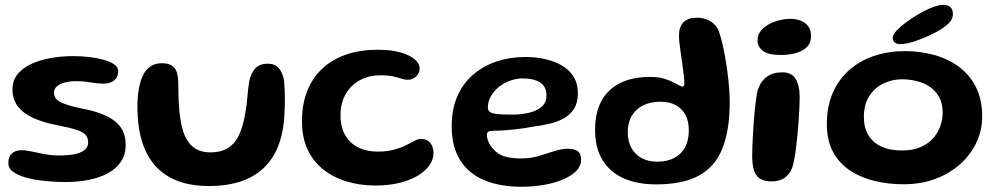

<svg xmlns="http://www.w3.org/2000/svg" viewBox="-20 -712 4004 770"><path d="M244 18Q210 18 176.2 15.2Q142.5 12.5 113.2 7Q84 1.5 63 -7Q41.5 -15.5 27.5 -26.8Q13.5 -38 13.5 -59.5Q13.5 -83 27.2 -96.2Q41 -109.5 67.5 -109.5Q85 -109.5 107.8 -104.2Q130.5 -99 159 -93.8Q187.5 -88.5 220 -88.5Q249.5 -88.5 275.2 -93Q301 -97.5 317.2 -109Q333.5 -120.5 333.5 -141Q333.5 -159.5 323 -171.2Q312.5 -183 285.5 -191.8Q258.5 -200.5 209 -210Q152 -221 112 -239.5Q72 -258 51 -286.2Q30 -314.5 30 -353.5Q30 -388.5 49.8 -413.5Q69.5 -438.5 104 -454.8Q138.5 -471 182.2 -479Q226 -487 274 -487Q304 -487 335.5 -483.5Q367 -480 394 -472.8Q421 -465.5 437.5 -454.2Q454 -443 454 -427Q454 -408.5 445.2 -397.2Q436.5 -386 422.8 -381.2Q409 -376.5 393.5 -376.5Q370 -376.5 342.5 -381.5Q315 -386.5 286.5 -386.5Q262 -386.5 241.5 -381.5Q221 -376.5 208.8 -366.2Q196.5 -356 196.5 -339.5Q196.5 -314.5 225.2 -301Q254 -287.5 312.5 -276Q367.5 -265.5 405.8 -247.5Q444 -229.5 464 -201.2Q484 -173 484 -131Q484 -91.5 465 -63.5Q446 -35.5 413 -17.5Q380 0.5 336.8 9.2Q293.5 18 244 18Z M818.5 34Q744 34 689.8 12.5Q635.5 -9 600.2 -50Q565 -91 548 -150Q531 -209 531 -284.5Q531 -303.5 532.5 -322Q534 -340.5 537.2 -357.8Q540.5 -375 545 -389Q556.5 -424.5 577.5 -441.5Q598.5 -458.5 628 -458.5Q656.5 -458.5 670.5 -448Q684.5 -437.5 689.2 -421.8Q694 -406 694.5 -390.5Q695 -380 695.2 -367.2Q695.5 -354.5 695.8 -341Q696 -327.5 696.2 -315Q696.5 -302.5 697.5 -292Q700.5 -234 712.8 -191.2Q725 -148.5 751.8 -124.8Q778.5 -101 823.5 -101Q868 -101 896.2 -119.8Q924.5 -138.5 940.5 -174.8Q956.5 -211 964.5 -263.5Q967.5 -278 969.2 -293.2Q971 -308.5 972.2 -324Q973.5 -339.5 975.2 -355Q977 -370.5 979.5 -386Q986.5 -419 1003.8 -437.8Q1021 -456.5 1054.5 -456.5Q1083 -456.5 1098 -439Q1113 -421.5 1119 -390.5Q1120.5 -373.5 1121.5 -356Q1122.5 -338.5 1122.5 -320.8Q1122.5 -303 1122 -285.2Q1121.5 -267.5 1120.5 -250Q1115.5 -155.5 1079.5 -92.2Q1043.5 -29 978 2.5Q912.5 34 818.5 34Z M1485.5 32Q1425 32 1371.8 16.2Q1318.5 0.5 1277.8 -31.2Q1237 -63 1214 -111.5Q1191 -160 1191 -225.5Q1191 -294 1212.2 -347.2Q1233.5 -400.5 1273.2 -437.5Q1313 -474.5 1369.2 -493.5Q1425.5 -512.5 1495 -512.5Q1549.5 -512.5 1587 -501.5Q1624.5 -490.5 1643.8 -473.5Q1663 -456.5 1663 -437.5Q1663 -425 1656.2 -414.5Q1649.5 -404 1638.8 -398Q1628 -392 1616 -392Q1603.5 -392 1590.2 -396.5Q1577 -401 1557 -405.5Q1537 -410 1505 -410Q1469.5 -410 1440.5 -398.5Q1411.5 -387 1390 -365.8Q1368.5 -344.5 1357 -315.2Q1345.5 -286 1345.5 -251Q1345.5 -202.5 1364.5 -169.8Q1383.5 -137 1417.2 -120.5Q1451 -104 1494 -104Q1532 -104 1560.2 -111.8Q1588.5 -119.5 1609 -129.8Q1629.5 -140 1643.5 -147.5Q1657.5 -155 1666.5 -155Q1687 -155 1698.2 -146Q1709.5 -137 1714 -124Q1718.5 -111 1718.5 -98.5Q1718.5 -72.5 1702 -49Q1685.5 -25.5 1655 -7.2Q1624.5 11 1581.5 21.5Q1538.5 32 1485.5 32Z M2071.5 37Q1986 37 1923 11Q1860 -15 1825.8 -69Q1791.5 -123 1791.5 -206Q1791.5 -275 1814.5 -326.8Q1837.5 -378.5 1878.2 -413.2Q1919 -448 1972.5 -465.8Q2026 -483.5 2086.5 -483.5Q2127.5 -483.5 2165.5 -475.2Q2203.5 -467 2233.2 -449.5Q2263 -432 2280.2 -404.5Q2297.5 -377 2297.5 -338Q2297.5 -300.5 2282.2 -276Q2267 -251.5 2240.8 -237Q2214.5 -222.5 2180.8 -215Q2147 -207.5 2110.5 -203Q2090 -198.5 2060.8 -195Q2031.5 -191.5 2003.5 -189.5Q1975.5 -187.5 1959 -187.5Q1944 -187.5 1938.2 -183.8Q1932.5 -180 1932.5 -169.5Q1932.5 -159 1938.5 -144.5Q1944.5 -130 1955.5 -117Q1976 -93 2003 -84.8Q2030 -76.5 2070 -76.5Q2107 -76.5 2140.2 -86.2Q2173.5 -96 2202.8 -105.8Q2232 -115.5 2257.5 -115.5Q2282 -115.5 2296.2 -106.2Q2310.5 -97 2310.5 -70.5Q2310.5 -47 2291.8 -27.2Q2273 -7.5 2240.2 6.8Q2207.5 21 2164 29Q2120.5 37 2071.5 37ZM2035.5 -252.5Q2070.5 -252.5 2101.5 -259.8Q2132.5 -267 2152 -283.8Q2171.5 -300.5 2171.5 -329.5Q2171.5 -364.5 2146.2 -381Q2121 -397.5 2076.5 -397.5Q2050 -397.5 2025 -388.2Q2000 -379 1980 -362.8Q1960 -346.5 1948.2 -325.5Q1936.5 -304.5 1936.5 -281Q1936.5 -268 1946.5 -262Q1956.5 -256 1978.2 -254.2Q2000 -252.5 2035.5 -252.5Z M2610.5 27.5Q2536.5 27.5 2481.5 3.2Q2426.5 -21 2396.5 -69.8Q2366.5 -118.5 2366.5 -191.5Q2366.5 -260.5 2392.5 -307.8Q2418.5 -355 2467.8 -379.2Q2517 -403.5 2586.5 -403.5Q2623 -403.5 2647 -395.5Q2671 -387.5 2686 -379Q2696.5 -373 2704.8 -368.8Q2713 -364.5 2717 -364.5Q2724.5 -364.5 2724.5 -378.5Q2724.5 -389.5 2722.5 -408.2Q2720.5 -427 2717.2 -449.5Q2714 -472 2710.8 -494.8Q2707.5 -517.5 2705.2 -537Q2703 -556.5 2703 -568.5Q2703 -641 2775.5 -641Q2801 -641 2822.8 -630.2Q2844.5 -619.5 2858.5 -597Q2866 -580.5 2873.2 -552.8Q2880.5 -525 2886.5 -491.8Q2892.5 -458.5 2897.2 -423.8Q2902 -389 2904.2 -357.8Q2906.5 -326.5 2906.5 -304Q2906.5 -191 2877.5 -117.5Q2848.5 -44 2783.8 -8.2Q2719 27.5 2610.5 27.5ZM2615.5 -63.5Q2656 -63.5 2684.5 -78.8Q2713 -94 2727.8 -122.2Q2742.5 -150.5 2742.5 -188.5Q2742.5 -226.5 2728.5 -252Q2714.5 -277.5 2689.2 -290.8Q2664 -304 2629 -304Q2589.5 -304 2560 -289.8Q2530.5 -275.5 2514 -248Q2497.5 -220.5 2497.5 -181.5Q2497.5 -145 2512 -118.8Q2526.5 -92.5 2553.2 -78Q2580 -63.5 2615.5 -63.5Z M3074 15.5Q3044 15.5 3027 4Q3010 -7.5 3003.2 -30.8Q2996.5 -54 2996.5 -89Q2996.5 -105.5 2997.5 -127.8Q2998.5 -150 2999.8 -175Q3001 -200 3003 -225.8Q3005 -251.5 3007.5 -275.5Q3010 -299.5 3012.8 -319Q3015.5 -338.5 3018.5 -350.5Q3031 -386.5 3055.5 -404.2Q3080 -422 3118 -422Q3154 -422 3170.5 -395.8Q3187 -369.5 3187 -322.5Q3187 -306.5 3186 -282.2Q3185 -258 3183 -229.8Q3181 -201.5 3178.2 -172.2Q3175.5 -143 3172 -116.2Q3168.5 -89.5 3164.5 -68.8Q3160.5 -48 3156 -36.5Q3143.5 -8.5 3123.2 3.5Q3103 15.5 3074 15.5ZM3111 -491.5Q3059 -491.5 3038.5 -508.8Q3018 -526 3018 -548.5Q3018 -577 3038.5 -596.5Q3059 -616 3089.5 -626.2Q3120 -636.5 3150 -636.5Q3172.5 -636.5 3191.2 -629.2Q3210 -622 3221.2 -606.8Q3232.5 -591.5 3232.5 -567Q3232.5 -540 3215.8 -523.2Q3199 -506.5 3171.2 -499Q3143.5 -491.5 3111 -491.5Z M3603.5 27Q3543.5 27 3488.5 14Q3433.5 1 3390 -27.5Q3346.5 -56 3321.2 -102Q3296 -148 3296 -214Q3296 -286.5 3320.5 -341.2Q3345 -396 3388 -433Q3431 -470 3487.8 -488.5Q3544.5 -507 3609 -507Q3669 -507 3724.8 -492Q3780.5 -477 3824.2 -445.2Q3868 -413.5 3893.5 -363.5Q3919 -313.5 3919 -244Q3919 -190.5 3896.5 -141.8Q3874 -93 3832 -55Q3790 -17 3732.2 5Q3674.5 27 3603.5 27ZM3597 -108.5Q3641 -108.5 3672.2 -122.2Q3703.5 -136 3723 -158.5Q3742.5 -181 3751.5 -207.8Q3760.5 -234.5 3760.5 -261Q3760.5 -297 3746.5 -322.5Q3732.5 -348 3709 -363.8Q3685.5 -379.5 3656.5 -386.8Q3627.5 -394 3597.5 -394Q3558 -394 3523 -377.2Q3488 -360.5 3466.2 -326.8Q3444.5 -293 3444.5 -242Q3444.5 -200.5 3462.2 -170.5Q3480 -140.5 3514 -124.5Q3548 -108.5 3597 -108.5ZM3590.5 -535Q3577.5 -535 3569 -541Q3560.5 -547 3560.5 -560.5Q3560.5 -577.5 3588.5 -602Q3616.5 -626.5 3658 -652Q3686 -669 3714.8 -680.8Q3743.5 -692.5 3762.5 -692.5Q3781 -692.5 3791.2 -683.5Q3801.5 -674.5 3801.5 -655Q3801.5 -633.5 3781.2 -615Q3761 -596.5 3726 -579Q3691 -561 3653.2 -548Q3615.5 -535 3590.5 -535Z"/></svg>

Font: Gluten Medium
Style: Regular
Weight: 500
Designer: Tyler Finck
Foundry: Etcetera Type Company
Version: Version 1.300